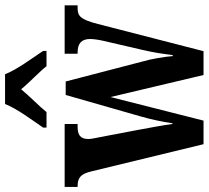

<svg xmlns="http://www.w3.org/2000/svg" viewBox="-54 -754 806 741"><g transform="rotate(-90 348.5 -383.0)"><path d="M227 -619V-606H287C309 -634 349 -672 375 -704C399 -674 446 -630 464 -606H523V-619C498 -657 450 -721 433 -766H318C301 -721 253 -657 227 -619ZM58 -433 163 0H254L345 -359L430 0H522L627 -408C644 -474 657 -486 688 -486H699V-536H512V-486H517C552 -486 569 -471 569 -437C569 -426 566 -404 562 -387L527 -236C516 -190 511 -151 507 -119H503C501 -147 492 -203 482 -236L405 -532H353L270 -242C259 -205 248 -152 244 -120H241C237 -151 226 -211 217 -259L190 -401C187 -416 183 -433 183 -444C183 -477 200 -486 232 -486H241V-536H-2V-486H0C32 -486 48 -476 58 -433Z"/></g></svg>

Font: Noto Serif Khmer ExtraCondensed
Style: Bold
Weight: 700
Width: 2
Designer: Danh Hong and the Monotype Design Team
Foundry: Monotype Imaging Inc.
Version: Version 2.004